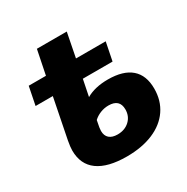

<svg xmlns="http://www.w3.org/2000/svg" viewBox="-171 -889 1024 1052"><g transform="rotate(-30 341.0 -363.0)"><path d="M650 -232Q650 -156 611.5 -100Q573 -44 502 -14Q431 16 335 16Q215 16 153 -29Q91 -74 91 -162Q91 -184 98 -222L148 -474H39L62 -589H171L202 -742H391L361 -589H549L526 -474H338L317 -370Q372 -402 454 -402Q551 -402 600.5 -359Q650 -316 650 -232ZM456 -212Q456 -277 386 -277Q359 -277 334 -267Q309 -257 291 -240L283 -198Q281 -182 281 -176Q281 -146 299 -130Q317 -114 351 -114Q397 -114 426.5 -141.5Q456 -169 456 -212Z"/></g></svg>

Font: Montserrat Alternates ExtraBold
Style: Italic
Weight: 800
Italic angle: -11.3°
Designer: Julieta Ulanovsky
Foundry: Julieta Ulanovsky
Version: Version 7.200